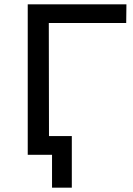

<svg xmlns="http://www.w3.org/2000/svg" viewBox="-20 -720 618 893"><path d="M109 0V-700H568L567 -613H207L208 0ZM222 153V0H109V-87H314V153Z"/></svg>

Font: Montserrat Z Med
Style: Regular
Weight: 500
Designer: Julieta Ulanovsky
Foundry: Julieta Ulanovsky
Version: Version 8.000